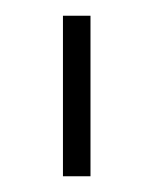

<svg xmlns="http://www.w3.org/2000/svg" viewBox="-20 -719 195 244"><path d="M60 -699V-495H95V-699Z"/></svg>

Font: Montserrat ExtraLight
Style: Regular
Weight: 250
Designer: Julieta Ulanovsky
Foundry: Julieta Ulanovsky
Version: Version 4.000